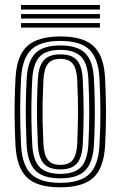

<svg xmlns="http://www.w3.org/2000/svg" viewBox="-20 -758 494 786"><path d="M227.2 8.8Q131.2 8.8 89.8 -32Q48.2 -72.8 43.5 -162Q41.2 -208.8 40.2 -253.2Q39.2 -297.8 40.1 -343.2Q41 -388.8 43.5 -438.5Q48.5 -530.8 92 -569.8Q135.5 -608.8 227.2 -608.8Q320.8 -608.8 363.1 -569.1Q405.5 -529.5 410.2 -438.2Q413.8 -368 414 -300.5Q414.2 -233 410.2 -162Q405 -69.5 361.9 -30.4Q318.8 8.8 227.2 8.8ZM227.2 -9.5Q309 -9.5 345.9 -45.6Q382.8 -81.8 387.2 -163.2Q391.2 -232.8 391.1 -297.9Q391 -363 387.2 -437Q383.2 -518 346.6 -554.2Q310 -590.5 227.2 -590.5Q145.5 -590.5 108.2 -554.9Q71 -519.2 66.2 -437Q63.5 -383.8 62.9 -338.6Q62.2 -293.5 63.2 -251.1Q64.2 -208.8 66.2 -163.2Q70.5 -82.2 107.2 -45.9Q144 -9.5 227.2 -9.5ZM227.2 -28Q155 -28 124 -60.8Q93 -93.5 89 -165Q86.8 -212 85.9 -255.4Q85 -298.8 85.9 -342.8Q86.8 -386.8 89.2 -435.8Q93.2 -509.5 125.6 -540.8Q158 -572 227.2 -572Q297.5 -572 329.1 -540.1Q360.8 -508.2 364.5 -436.2Q367 -386.2 367.8 -342.2Q368.5 -298.2 367.8 -255.2Q367 -212.2 364.5 -164.5Q360.5 -92.8 329.1 -60.4Q297.8 -28 227.2 -28ZM227.2 -46.2Q285.2 -46.2 311.6 -74.1Q338 -102 341.8 -166.8Q345.2 -232 345.4 -295.1Q345.5 -358.2 341.8 -434Q338.5 -499.2 311.4 -526.5Q284.2 -553.8 227.2 -553.8Q167.2 -553.8 141.4 -525Q115.5 -496.2 112 -433.8Q109.8 -389.2 108.9 -346.5Q108 -303.8 108.8 -259.5Q109.5 -215.2 112 -165.8Q115.5 -102 142.1 -74.1Q168.8 -46.2 227.2 -46.2ZM227.2 -64.5Q180.8 -64.5 159.2 -88.2Q137.8 -112 135 -166.5Q132.8 -214 131.8 -257Q130.8 -300 131.6 -343.1Q132.5 -386.2 135 -433Q138 -488.8 159.9 -512.1Q181.8 -535.5 227.2 -535.5Q273.5 -535.5 294.8 -511.8Q316 -488 318.8 -433.2Q322.5 -356.8 322.4 -294.1Q322.2 -231.5 318.8 -167.5Q315.8 -112.5 294.5 -88.5Q273.2 -64.5 227.2 -64.5ZM227.2 -83Q261.8 -83 277.6 -103Q293.5 -123 296 -168.5Q299 -231.5 299.4 -292.5Q299.8 -353.5 296 -432.2Q293.8 -476.8 278 -496.9Q262.2 -517 227.2 -517Q191.2 -517 175.8 -496.4Q160.2 -475.8 157.8 -432Q155.5 -383.8 154.6 -341.8Q153.8 -299.8 154.6 -257.8Q155.5 -215.8 157.8 -167.5Q160.2 -123.5 176.1 -103.2Q192 -83 227.2 -83ZM66 -719V-737.5H389V-719ZM66 -645V-663.5H389V-645ZM66 -682V-700.5H389V-682Z"/></svg>

Font: Big Shoulders Inline Text Thin
Style: Bold
Weight: 700
Version: Version 2.002